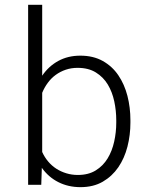

<svg xmlns="http://www.w3.org/2000/svg" viewBox="-20 -770 640 800"><path d="M523.4 -258.8Q523.4 -207.5 511 -158.9Q498.5 -110.4 472.9 -73Q447.3 -35.6 408.2 -12.9Q369.1 9.8 315.4 9.8Q264.6 9.8 223.4 -11Q182.1 -31.7 154.3 -70.8L151.9 0H97.2V-750H155.8V-454.6Q182.6 -494.1 222.9 -516.1Q263.2 -538.1 314.5 -538.1Q368.7 -538.1 408.2 -515.9Q447.8 -493.7 473.1 -456.3Q498.5 -418.9 511 -370.4Q523.4 -321.8 523.4 -269ZM464.4 -269Q464.4 -308.6 456.1 -347.7Q447.8 -386.7 429.2 -417.7Q410.6 -448.7 379.6 -468Q348.6 -487.3 303.2 -487.3Q276.9 -487.3 253.9 -479.5Q231 -471.7 212.2 -458Q193.4 -444.3 179.2 -425Q165 -405.8 155.8 -383.3V-136.7Q165.5 -115.2 180.4 -97.4Q195.3 -79.6 214.6 -67.1Q233.9 -54.7 256.6 -47.9Q279.3 -41 304.2 -41Q348.6 -41 379.2 -60.1Q409.7 -79.1 428.5 -110.1Q447.3 -141.1 455.8 -180.2Q464.4 -219.2 464.4 -258.8Z"/></svg>

Font: Roboto Mono Light
Style: Regular
Weight: 300
Designer: Google
Version: Version 2.000985; 2015; ttfautohint (v1.3)